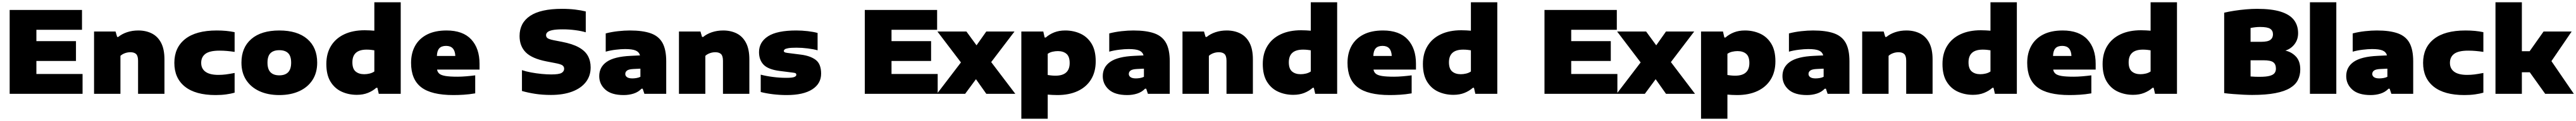

<svg xmlns="http://www.w3.org/2000/svg" viewBox="-20 -828 22652 1068"><path d="M65 0V-740H701V-565H300V-465H648V-290H300V-175H706V0Z M807 0V-550H996L1010 -502H1020Q1052.5 -529 1098 -544Q1143.5 -559 1196 -559Q1263 -559 1315 -532.8Q1367 -506.5 1396.5 -450.2Q1426 -394 1426 -304V0H1194V-291Q1194 -334.5 1177 -350.8Q1160 -367 1127 -367Q1101 -367 1077.5 -358.2Q1054 -349.5 1039 -335V0Z M1876 11Q1698.5 11 1605.8 -63.5Q1513 -138 1513 -273Q1513 -408 1608 -483.5Q1703 -559 1886 -559Q1974 -559 2043 -544V-370Q2006.5 -375.5 1975.5 -378.2Q1944.5 -381 1910 -381Q1824 -381 1786.5 -353Q1749 -325 1749 -273Q1749 -222 1787 -194.5Q1825 -167 1900 -167Q1934 -167 1965.2 -171Q1996.5 -175 2043 -184V-10Q2012.5 -1 1969.5 5Q1926.5 11 1876 11Z M2436 11Q2335.5 11 2260.8 -23.5Q2186 -58 2144.5 -122Q2103 -186 2103 -275Q2103 -408.5 2190 -483.8Q2277 -559 2436 -559Q2595 -559 2682 -483.8Q2769 -408.5 2769 -275Q2769 -186 2727.8 -122Q2686.5 -58 2611.5 -23.5Q2536.5 11 2436 11ZM2436 -163Q2487 -163 2513.5 -190.2Q2540 -217.5 2540 -275Q2540 -333 2513.5 -359Q2487 -385 2436 -385Q2385 -385 2358.5 -359Q2332 -333 2332 -275Q2332 -217.5 2358.5 -190.2Q2385 -163 2436 -163Z M3117.5 9Q3045 9 2984 -19Q2923 -47 2886.2 -107Q2849.5 -167 2849.5 -263Q2849.5 -356.5 2890.8 -423.2Q2932 -490 3007.5 -525.5Q3083 -561 3186.5 -561Q3209 -561 3231 -559.8Q3253 -558.5 3271.5 -557V-808H3503.5V0H3310.5L3298.5 -53H3288.5Q3258 -25.5 3215.2 -8.2Q3172.5 9 3117.5 9ZM3182.5 -173Q3206 -173 3229.8 -178.8Q3253.5 -184.5 3271.5 -197V-384Q3258 -386.5 3240.5 -388.2Q3223 -390 3203.5 -390Q3078.5 -390 3078.5 -278Q3078.5 -221 3107 -197Q3135.5 -173 3182.5 -173Z M3966.5 11Q3772.5 11 3683.5 -58Q3594.5 -127 3594.5 -273Q3594.5 -359.5 3630.2 -423.8Q3666 -488 3735.5 -523.5Q3805 -559 3906.5 -559Q4050.5 -559 4123.5 -480Q4196.5 -401 4196.5 -265V-214H3823Q3827 -191 3843.5 -177.2Q3860 -163.5 3897.8 -157.2Q3935.5 -151 4003.5 -151Q4038 -151 4079.5 -154.5Q4121 -158 4158.5 -163V-4Q4105.5 5 4057.5 8Q4009.5 11 3966.5 11ZM3902.5 -423Q3862 -423 3842.5 -401.5Q3823 -380 3821.5 -334H3983.5Q3980 -423 3902.5 -423Z M4824.5 10Q4749 10 4686 0.2Q4623 -9.5 4569.5 -25V-209Q4604.5 -197 4650.2 -188.5Q4696 -180 4742.5 -175.5Q4789 -171 4826.5 -171Q4896.5 -171 4918.5 -184.8Q4940.5 -198.5 4940.5 -221Q4940.5 -240.5 4925 -251.5Q4909.5 -262.5 4857.5 -272L4785.5 -286Q4657.5 -311 4603 -366Q4548.5 -421 4548.5 -510Q4548.5 -625.5 4641.2 -687.8Q4734 -750 4921.5 -750Q4984.5 -750 5037.8 -743.5Q5091 -737 5130.5 -727V-543Q5093 -554.5 5038.2 -561.8Q4983.5 -569 4928.5 -569Q4869.5 -569 4837.8 -562.2Q4806 -555.5 4793.8 -544Q4781.5 -532.5 4781.5 -518Q4781.5 -501 4794.5 -491.2Q4807.5 -481.5 4848.5 -473L4920.5 -459Q5014 -441 5069.5 -410Q5125 -379 5149.2 -334.8Q5173.5 -290.5 5173.5 -233Q5173.5 -158 5131.2 -103.5Q5089 -49 5010.8 -19.5Q4932.5 10 4824.5 10Z M5464 11Q5356 11 5302.5 -37.2Q5249 -85.5 5249 -156Q5249 -236.5 5315.2 -282.5Q5381.5 -328.5 5526 -335L5607.5 -339Q5599.5 -369 5569.5 -382Q5539.5 -395 5476 -395Q5441 -395 5393.8 -389.2Q5346.5 -383.5 5306 -372V-533Q5357 -546.5 5414.2 -552.8Q5471.5 -559 5518 -559Q5632 -559 5702.5 -533.8Q5773 -508.5 5805.5 -449Q5838 -389.5 5838 -287V0H5646L5631 -45H5621Q5592 -15 5551.2 -2Q5510.5 11 5464 11ZM5478 -175Q5478 -158 5493.2 -147Q5508.5 -136 5540 -136Q5556.5 -136 5575.5 -139Q5594.5 -142 5611 -150V-222L5549 -219Q5509.5 -217 5493.8 -205.5Q5478 -194 5478 -175Z M5950 0V-550H6139L6153 -502H6163Q6195.5 -529 6241 -544Q6286.5 -559 6339 -559Q6406 -559 6458 -532.8Q6510 -506.5 6539.5 -450.2Q6569 -394 6569 -304V0H6337V-291Q6337 -334.5 6320 -350.8Q6303 -367 6270 -367Q6244 -367 6220.5 -358.2Q6197 -349.5 6182 -335V0Z M6898 11Q6836.5 11 6776.5 3.8Q6716.5 -3.5 6669 -16V-169Q6716.5 -156.5 6776 -148.8Q6835.5 -141 6894 -141Q6945 -141 6963.5 -148.2Q6982 -155.5 6982 -168Q6982 -176.5 6976.5 -180.8Q6971 -185 6952 -187L6834 -202Q6734.5 -215 6694.2 -257Q6654 -299 6654 -368Q6654 -456 6733 -507.5Q6812 -559 6982 -559Q7031.5 -559 7083 -553Q7134.5 -547 7169 -537V-384Q7134.5 -394 7083.2 -400.5Q7032 -407 6984 -407Q6935 -407 6911 -402.8Q6887 -398.5 6879.5 -391.8Q6872 -385 6872 -378Q6872 -371.5 6878.2 -367.5Q6884.5 -363.5 6903 -361L7021 -346Q7105 -335.5 7152.5 -299.5Q7200 -263.5 7200 -178Q7200 -89.5 7121.8 -39.2Q7043.5 11 6898 11Z M7584 0V-740H8220V-565H7819V-465H8167V-290H7819V-175H8225V0Z M8218.5 0 8429.5 -277 8222.5 -550H8477.5L8566.5 -428L8652.5 -550H8900.5L8695.5 -280L8907.5 0H8652.5L8561.5 -129L8466.5 0Z M8960.5 220V-550H9153.5L9165.5 -497H9175.5Q9206.5 -525 9249.2 -542Q9292 -559 9346.5 -559Q9419 -559 9480 -531Q9541 -503 9577.8 -443Q9614.5 -383 9614.5 -287Q9614.5 -193.5 9573.5 -126.8Q9532.5 -60 9456.8 -24.5Q9381 11 9277.5 11Q9255 11 9233.2 9.8Q9211.5 8.5 9192.5 7V220ZM9260.5 -160Q9385.5 -160 9385.5 -272Q9385.5 -329 9357.2 -353Q9329 -377 9281.5 -377Q9258.5 -377 9234.5 -371.5Q9210.5 -366 9192.5 -353V-166Q9206 -164 9223.5 -162Q9241 -160 9260.5 -160Z M9891.5 11Q9783.5 11 9730 -37.2Q9676.5 -85.5 9676.5 -156Q9676.5 -236.5 9742.8 -282.5Q9809 -328.5 9953.5 -335L10035 -339Q10027 -369 9997 -382Q9967 -395 9903.5 -395Q9868.5 -395 9821.2 -389.2Q9774 -383.5 9733.5 -372V-533Q9784.5 -546.5 9841.8 -552.8Q9899 -559 9945.5 -559Q10059.5 -559 10130 -533.8Q10200.5 -508.5 10233 -449Q10265.5 -389.5 10265.5 -287V0H10073.5L10058.5 -45H10048.5Q10019.5 -15 9978.8 -2Q9938 11 9891.5 11ZM9905.5 -175Q9905.5 -158 9920.8 -147Q9936 -136 9967.5 -136Q9984 -136 10003 -139Q10022 -142 10038.5 -150V-222L9976.5 -219Q9937 -217 9921.2 -205.5Q9905.5 -194 9905.5 -175Z M10377.5 0V-550H10566.5L10580.5 -502H10590.5Q10623 -529 10668.5 -544Q10714 -559 10766.5 -559Q10833.5 -559 10885.5 -532.8Q10937.5 -506.5 10967 -450.2Q10996.5 -394 10996.5 -304V0H10764.5V-291Q10764.5 -334.5 10747.5 -350.8Q10730.5 -367 10697.5 -367Q10671.5 -367 10648 -358.2Q10624.5 -349.5 10609.5 -335V0Z M11351.5 9Q11279 9 11218 -19Q11157 -47 11120.2 -107Q11083.5 -167 11083.5 -263Q11083.5 -356.5 11124.8 -423.2Q11166 -490 11241.5 -525.5Q11317 -561 11420.5 -561Q11443 -561 11465 -559.8Q11487 -558.5 11505.5 -557V-808H11737.5V0H11544.5L11532.5 -53H11522.5Q11492 -25.5 11449.2 -8.2Q11406.5 9 11351.5 9ZM11416.5 -173Q11440 -173 11463.8 -178.8Q11487.5 -184.5 11505.5 -197V-384Q11492 -386.5 11474.5 -388.2Q11457 -390 11437.5 -390Q11312.5 -390 11312.5 -278Q11312.5 -221 11341 -197Q11369.5 -173 11416.5 -173Z M12200.5 11Q12006.5 11 11917.5 -58Q11828.5 -127 11828.5 -273Q11828.5 -359.5 11864.2 -423.8Q11900 -488 11969.5 -523.5Q12039 -559 12140.5 -559Q12284.5 -559 12357.5 -480Q12430.5 -401 12430.5 -265V-214H12057Q12061 -191 12077.5 -177.2Q12094 -163.5 12131.8 -157.2Q12169.5 -151 12237.5 -151Q12272 -151 12313.5 -154.5Q12355 -158 12392.5 -163V-4Q12339.5 5 12291.5 8Q12243.5 11 12200.5 11ZM12136.5 -423Q12096 -423 12076.5 -401.5Q12057 -380 12055.5 -334H12217.5Q12214 -423 12136.5 -423Z M12759.5 9Q12687 9 12626 -19Q12565 -47 12528.2 -107Q12491.5 -167 12491.5 -263Q12491.5 -356.5 12532.8 -423.2Q12574 -490 12649.5 -525.5Q12725 -561 12828.5 -561Q12851 -561 12873 -559.8Q12895 -558.5 12913.5 -557V-808H13145.5V0H12952.5L12940.5 -53H12930.5Q12900 -25.5 12857.2 -8.2Q12814.5 9 12759.5 9ZM12824.5 -173Q12848 -173 12871.8 -178.8Q12895.5 -184.5 12913.5 -197V-384Q12900 -386.5 12882.5 -388.2Q12865 -390 12845.5 -390Q12720.5 -390 12720.5 -278Q12720.5 -221 12749 -197Q12777.5 -173 12824.5 -173Z M13560.5 0V-740H14196.5V-565H13795.5V-465H14143.5V-290H13795.5V-175H14201.5V0Z M14195 0 14406 -277 14199 -550H14454L14543 -428L14629 -550H14877L14672 -280L14884 0H14629L14538 -129L14443 0Z M14937 220V-550H15130L15142 -497H15152Q15183 -525 15225.8 -542Q15268.5 -559 15323 -559Q15395.5 -559 15456.5 -531Q15517.5 -503 15554.2 -443Q15591 -383 15591 -287Q15591 -193.5 15550 -126.8Q15509 -60 15433.2 -24.5Q15357.5 11 15254 11Q15231.5 11 15209.8 9.8Q15188 8.5 15169 7V220ZM15237 -160Q15362 -160 15362 -272Q15362 -329 15333.8 -353Q15305.5 -377 15258 -377Q15235 -377 15211 -371.5Q15187 -366 15169 -353V-166Q15182.5 -164 15200 -162Q15217.5 -160 15237 -160Z M15868 11Q15760 11 15706.5 -37.2Q15653 -85.5 15653 -156Q15653 -236.5 15719.2 -282.5Q15785.5 -328.5 15930 -335L16011.5 -339Q16003.5 -369 15973.5 -382Q15943.5 -395 15880 -395Q15845 -395 15797.8 -389.2Q15750.5 -383.5 15710 -372V-533Q15761 -546.5 15818.2 -552.8Q15875.5 -559 15922 -559Q16036 -559 16106.5 -533.8Q16177 -508.5 16209.5 -449Q16242 -389.5 16242 -287V0H16050L16035 -45H16025Q15996 -15 15955.2 -2Q15914.5 11 15868 11ZM15882 -175Q15882 -158 15897.2 -147Q15912.5 -136 15944 -136Q15960.5 -136 15979.5 -139Q15998.5 -142 16015 -150V-222L15953 -219Q15913.5 -217 15897.8 -205.5Q15882 -194 15882 -175Z M16354 0V-550H16543L16557 -502H16567Q16599.5 -529 16645 -544Q16690.5 -559 16743 -559Q16810 -559 16862 -532.8Q16914 -506.5 16943.5 -450.2Q16973 -394 16973 -304V0H16741V-291Q16741 -334.5 16724 -350.8Q16707 -367 16674 -367Q16648 -367 16624.5 -358.2Q16601 -349.5 16586 -335V0Z M17328 9Q17255.5 9 17194.5 -19Q17133.5 -47 17096.8 -107Q17060 -167 17060 -263Q17060 -356.5 17101.2 -423.2Q17142.5 -490 17218 -525.5Q17293.5 -561 17397 -561Q17419.5 -561 17441.5 -559.8Q17463.5 -558.5 17482 -557V-808H17714V0H17521L17509 -53H17499Q17468.5 -25.5 17425.8 -8.2Q17383 9 17328 9ZM17393 -173Q17416.5 -173 17440.2 -178.8Q17464 -184.5 17482 -197V-384Q17468.5 -386.5 17451 -388.2Q17433.5 -390 17414 -390Q17289 -390 17289 -278Q17289 -221 17317.5 -197Q17346 -173 17393 -173Z M18177 11Q17983 11 17894 -58Q17805 -127 17805 -273Q17805 -359.5 17840.8 -423.8Q17876.5 -488 17946 -523.5Q18015.5 -559 18117 -559Q18261 -559 18334 -480Q18407 -401 18407 -265V-214H18033.5Q18037.5 -191 18054 -177.2Q18070.5 -163.5 18108.2 -157.2Q18146 -151 18214 -151Q18248.5 -151 18290 -154.5Q18331.5 -158 18369 -163V-4Q18316 5 18268 8Q18220 11 18177 11ZM18113 -423Q18072.5 -423 18053 -401.5Q18033.5 -380 18032 -334H18194Q18190.5 -423 18113 -423Z M18736 9Q18663.5 9 18602.5 -19Q18541.5 -47 18504.8 -107Q18468 -167 18468 -263Q18468 -356.5 18509.2 -423.2Q18550.5 -490 18626 -525.5Q18701.5 -561 18805 -561Q18827.5 -561 18849.5 -559.8Q18871.5 -558.5 18890 -557V-808H19122V0H18929L18917 -53H18907Q18876.5 -25.5 18833.8 -8.2Q18791 9 18736 9ZM18801 -173Q18824.5 -173 18848.2 -178.8Q18872 -184.5 18890 -197V-384Q18876.5 -386.5 18859 -388.2Q18841.5 -390 18822 -390Q18697 -390 18697 -278Q18697 -221 18725.5 -197Q18754 -173 18801 -173Z M19783 10Q19749.5 10 19705.2 7.8Q19661 5.5 19616.2 2Q19571.5 -1.5 19537 -6V-716Q19576.5 -725.5 19626.5 -733.2Q19676.5 -741 19728.5 -745.5Q19780.5 -750 19826 -750Q19955 -750 20034.5 -724.8Q20114 -699.5 20150.5 -651.5Q20187 -603.5 20187 -535Q20187 -478.5 20155.2 -437.5Q20123.5 -396.5 20075 -381.5Q20130.5 -369 20168.2 -328.5Q20206 -288 20206 -215Q20206 -163.5 20185.2 -122Q20164.5 -80.5 20116 -51Q20067.5 -21.5 19986 -5.8Q19904.5 10 19783 10ZM19853 -590Q19832 -590 19810 -587.5Q19788 -585 19769 -581V-459H19862Q19920.5 -459 19943.2 -476.2Q19966 -493.5 19966 -525Q19966 -557.5 19941.8 -573.8Q19917.5 -590 19853 -590ZM19849 -150Q19906 -150 19937 -158.5Q19968 -167 19980 -183Q19992 -199 19992 -222Q19992 -260.5 19969 -278.2Q19946 -296 19882 -296H19769V-153Q19792.5 -151 19811.5 -150.5Q19830.5 -150 19849 -150Z M20291 0V-808H20523V0Z M20825 11Q20717 11 20663.5 -37.2Q20610 -85.5 20610 -156Q20610 -236.5 20676.2 -282.5Q20742.5 -328.5 20887 -335L20968.5 -339Q20960.5 -369 20930.5 -382Q20900.5 -395 20837 -395Q20802 -395 20754.8 -389.2Q20707.5 -383.5 20667 -372V-533Q20718 -546.5 20775.2 -552.8Q20832.5 -559 20879 -559Q20993 -559 21063.5 -533.8Q21134 -508.5 21166.5 -449Q21199 -389.5 21199 -287V0H21007L20992 -45H20982Q20953 -15 20912.2 -2Q20871.5 11 20825 11ZM20839 -175Q20839 -158 20854.2 -147Q20869.5 -136 20901 -136Q20917.5 -136 20936.5 -139Q20955.5 -142 20972 -150V-222L20910 -219Q20870.5 -217 20854.8 -205.5Q20839 -194 20839 -175Z M21649 11Q21471.5 11 21378.8 -63.5Q21286 -138 21286 -273Q21286 -408 21381 -483.5Q21476 -559 21659 -559Q21747 -559 21816 -544V-370Q21779.5 -375.5 21748.5 -378.2Q21717.5 -381 21683 -381Q21597 -381 21559.5 -353Q21522 -325 21522 -273Q21522 -222 21560 -194.5Q21598 -167 21673 -167Q21707 -167 21738.2 -171Q21769.5 -175 21816 -184V-10Q21785.5 -1 21742.5 5Q21699.5 11 21649 11Z M21922.5 0V-808H22154.5V-376H22223L22345.5 -550H22592.5L22414.5 -288.5L22611.5 0H22359.5L22224 -190H22154.5V0Z"/></svg>

Font: Encode Sans Expanded Expanded Black
Style: Regular
Weight: 900
Width: 7
Designer: Multiple Designers
Foundry: Impallari Type
Version: Version 3.000; ttfautohint (v1.8.3) -l 8 -r 50 -G 200 -x 14 